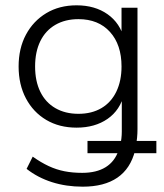

<svg xmlns="http://www.w3.org/2000/svg" viewBox="-20 -514 618 722"><path d="M291 188Q229 188 175.5 171Q122 154 80 121L103 75Q134 97 163 110.5Q192 124 222.5 130Q253 136 289 136Q343 136 377.5 114.5Q412 93 426 51L439 62H309V16H439L433 31Q435 19 436.5 6.5Q438 -6 438 -19V-161H447Q432 -100 384.5 -67Q337 -34 268 -34Q203 -34 154 -63Q105 -92 77.5 -144Q50 -196 50 -264Q50 -332 77.5 -383.5Q105 -435 154 -464.5Q203 -494 268 -494Q337 -494 384.5 -460.5Q432 -427 447 -367H437V-485H497V-28Q497 -12 495.5 3.5Q494 19 492 32L488 16H568V62H467L488 52Q471 120 421.5 154Q372 188 291 188ZM275 -86Q325 -86 361.5 -107.5Q398 -129 417.5 -169.5Q437 -210 437 -264Q437 -346 393.5 -394Q350 -442 275 -442Q225 -442 188 -420.5Q151 -399 131.5 -359Q112 -319 112 -264Q112 -209 131.5 -169Q151 -129 188 -107.5Q225 -86 275 -86Z"/></svg>

Font: Nunito Sans 12pt ExtraLight Light
Style: Regular
Weight: 300
Version: Version 3.101;gftools[0.9.27]